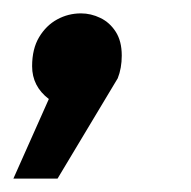

<svg xmlns="http://www.w3.org/2000/svg" viewBox="-54 -153 286 287"><path d="M32 114H-34L19 -5Q-6 -24 -6 -54Q-6 -80 4.5 -97.5Q15 -115 31.5 -124Q48 -133 67 -133Q82 -133 96 -126.2Q110 -119.5 119 -105.5Q128 -91.5 128 -70Q128 -51 122 -36Z"/></svg>

Font: Argentum Sans Medium
Style: Italic
Weight: 500
Italic angle: -11°
Designer: Julieta Ulanovsky (font), Cristiano Sobral (main changes and remaster)
Foundry: Julieta Ulanovsky (font), Cristiano Sobral (main changes and remaster)
Version: Version 2.007;June 15, 2022;FontCreator 14.0.0.2814 64-bit; 